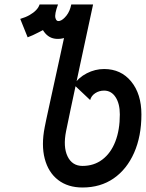

<svg xmlns="http://www.w3.org/2000/svg" viewBox="-20 -820 649 854"><path d="M297 -800H394Q384 -752 355.5 -716Q327 -680 291.5 -661.5Q256 -643 223.5 -648Q191 -653 171 -686Q161 -681 149.5 -675Q138 -669 126 -663.5Q114 -658 103 -654L70 -736Q94 -743 111.5 -753Q129 -763 140.5 -775Q152 -787 156 -800H238Q222 -757 226.5 -740Q231 -723 245.5 -727Q260 -731 275.5 -750.5Q291 -770 297 -800ZM347 14Q282 14 238.5 -19.5Q195 -53 179 -114Q163 -175 179 -255Q179 -257 186 -289.5Q193 -322 207.5 -388.5Q222 -455 244.5 -557.5Q267 -660 297 -800H394Q362 -651 336 -530.5Q310 -410 294 -333.5Q278 -257 274 -237Q260 -167 280.5 -124.5Q301 -82 347 -82Q398 -82 435.5 -110.5Q473 -139 493 -190.5Q513 -242 513 -311Q513 -359 494 -388Q475 -417 443 -417Q421 -417 403.5 -405.5Q386 -394 381 -375L309 -443Q329 -475 366 -494Q403 -513 443 -513Q518 -513 563.5 -457.5Q609 -402 609 -311Q609 -214 576.5 -140.5Q544 -67 485.5 -26.5Q427 14 347 14Z"/></svg>

Font: Victor Mono Thin
Style: Italic
Weight: 100
Italic angle: -12°
Monospace: yes
Designer: Rune Bjørnerås
Version: Version 1.561;gftools[0.9.30]